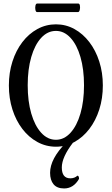

<svg xmlns="http://www.w3.org/2000/svg" viewBox="-20 -813 631 1081"><path d="M295 13Q239 13 190.5 -13.5Q142 -40 106 -87Q70 -134 50 -196.5Q30 -259 30 -332Q30 -404 50 -466.5Q70 -529 106 -576Q142 -623 190.5 -649.5Q239 -676 295 -676Q351 -676 399 -649.5Q447 -623 483 -576Q519 -529 539 -466.5Q559 -404 559 -332Q559 -259 539 -196.5Q519 -134 483 -87Q447 -40 399 -13.5Q351 13 295 13ZM295 -26Q341 -26 377 -65.5Q413 -105 433 -174Q453 -243 453 -333Q453 -423 433 -492Q413 -561 377 -600Q341 -639 295 -639Q248 -639 212 -600Q176 -561 156 -492Q136 -423 136 -333Q136 -243 156 -174Q176 -105 212 -65.5Q248 -26 295 -26ZM341 248Q301 248 281.5 224.5Q262 201 262 160Q262 81 352 -10H391Q328 72 328 130Q328 191 376 191Q400 191 416 176Q425 177 425 194Q394 248 341 248ZM189 -745Q182 -745 179.5 -757Q177 -769 179.5 -781Q182 -793 189 -793H421Q428 -793 430 -781Q432 -769 429 -757Q426 -745 419 -745Z"/></svg>

Font: Junicode Two Beta Condensed Medium
Style: Regular
Weight: 500
Width: 3
Designer: Peter S. Baker
Foundry: Briery Creek Software
Version: Version 1.053; ttfautohint (v1.8.4)